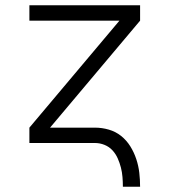

<svg xmlns="http://www.w3.org/2000/svg" viewBox="-20 -540 640 725"><path d="M444 165Q444 147 442.5 128.5Q441 110 436.5 92.5Q432 75 424.5 58Q417 41 404.5 27.5Q392 14 374.5 7Q357 0 339 0H91V-58L431 -462H91V-520H509V-462L169 -58H339Q365 -58 391 -50.5Q417 -43 437.5 -26.5Q458 -10 472 12.5Q486 35 494.5 60.5Q503 86 506 112.5Q509 139 509 165Z"/></svg>

Font: Iosevka Aile Light
Style: Regular
Weight: 300
Designer: Belleve Invis
Foundry: Belleve Invis
Version: Version 27.3.5; ttfautohint (v1.8.4)